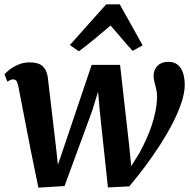

<svg xmlns="http://www.w3.org/2000/svg" viewBox="-24 -855 874 885"><path d="M153 10 116.5 -168.5 60 -460Q56.5 -476 51.2 -482.5Q46 -489 38 -489Q28.5 -489.5 22.8 -486Q17 -482.5 10 -478.5L-3.5 -512.5Q0.5 -518 16.8 -531.5Q33 -545 58 -556.2Q83 -567.5 112.5 -567.5Q153.5 -567.5 172.2 -550.2Q191 -533 196 -500.5L232 -195.5L243 -95.5L284.5 -218L398.5 -556H529.5L571.5 -183L581 -89.5L618.5 -149.5Q634.5 -179 649.2 -211Q664 -243 675.2 -276.5Q686.5 -310 693 -344Q699.5 -378 700 -411Q700 -428 696 -444.2Q692 -460.5 688 -476.2Q684 -492 684 -507Q684 -533.5 702.2 -551.8Q720.5 -570 751 -570Q779 -570 795.8 -556Q812.5 -542 819.8 -518.5Q827 -495 827.5 -466.5Q828 -430.5 813.5 -385.5Q799 -340.5 773.8 -291Q748.5 -241.5 715.8 -190.2Q683 -139 646 -89.5Q609 -40 572 4L473.5 9L435.5 -346.5L428 -432.5L401.5 -346L273.5 2.5ZM339.5 -618.5 298 -647.5 465.5 -835H528L633.5 -646L587.5 -620.5Q562 -648 536.8 -678Q511.5 -708 485.5 -737.5Q450 -707 413.2 -676.5Q376.5 -646 339.5 -618.5Z"/></svg>

Font: Merriweather
Style: Bold Italic
Weight: 700
Italic angle: -7.8°
Version: Version 2.101